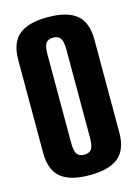

<svg xmlns="http://www.w3.org/2000/svg" viewBox="-107 -740 580 806"><g transform="rotate(-15 183.0 -337.0)"><path d="M181.5 6.5Q96.5 6.5 56.2 -27Q16 -60.5 16 -135V-538.5Q16 -613 56.5 -646.5Q97 -680 181.5 -680Q266 -680 306.5 -646.5Q347 -613 347 -538.5V-135Q347 -60.5 306.8 -27Q266.5 6.5 181.5 6.5ZM181.5 -82.5Q203.5 -82.5 213 -96.2Q222.5 -110 222.5 -145.5V-528.5Q222.5 -563.5 213 -577.2Q203.5 -591 181.5 -591Q159 -591 149.8 -577.5Q140.5 -564 140.5 -528.5V-145.5Q140.5 -110 149.8 -96.2Q159 -82.5 181.5 -82.5Z"/></g></svg>

Font: Anybody Condensed SemiBold
Style: Regular
Weight: 600
Width: 3
Designer: Tyler Finck
Foundry: Etcetera Type Company
Version: Version 1.010; ttfautohint (v1.8.3) -l 8 -r 50 -G 200 -x 14 